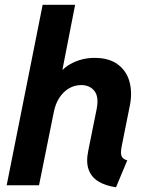

<svg xmlns="http://www.w3.org/2000/svg" viewBox="-20 -772 616 800"><path d="M463.4 8.3Q419.4 2 390.1 -15.9Q360.8 -33.7 349.4 -65.2Q337.9 -96.7 347.7 -143.6L382.3 -315.4Q393.1 -368.2 373.5 -392.8Q354 -417.5 318.4 -417.5Q290.5 -417.5 267.1 -403.6Q243.7 -389.6 227.5 -365Q211.4 -340.3 204.6 -307.1L142.6 0H7.8L157.7 -752H293L240.2 -481.9H252L203.1 -424.8Q227.1 -479.5 273.2 -505.1Q319.3 -530.8 374 -530.8Q434.1 -530.8 470.5 -503.9Q506.8 -477.1 519.3 -432.4Q531.7 -387.7 521.5 -334.5L487.3 -164.1Q481.4 -133.8 486.6 -121.3Q491.7 -108.9 510.3 -104Z"/></svg>

Font: Reddit Sans
Style: Bold Italic
Weight: 700
Italic angle: -11.25°
Designer: Stephen Hutchings
Version: Version 1.013